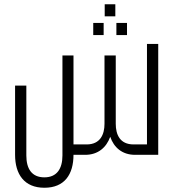

<svg xmlns="http://www.w3.org/2000/svg" viewBox="-20 -729 824 904"><path d="M473 -709V-652H523V-709ZM419 -621V-564H468V-621ZM528 -621V-564H578V-621ZM274 -468V3C274 65 248 106 189 106C129 106 104 65 104 3V-326H51V0C51 91 94 155 189 155C284 155 326 92 326 0H381C442 0 481 -35 499 -85C516 -35 555 0 616 0H725V-522H672V-49H609C544 -49 525 -96 525 -146V-468H472V-146C472 -96 452 -49 388 -49H326V-468Z"/></svg>

Font: Modon Arabic
Style: Regular
Weight: 400
Designer: Ahmedzaza
Foundry: Ahmedzaza
Version: Version 2.010